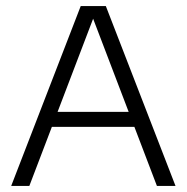

<svg xmlns="http://www.w3.org/2000/svg" viewBox="-20 -615 618 635"><path d="M17 0 247 -595H330L560.5 0H499L282.5 -567.5H293.5L77 0ZM132 -195.5 146.5 -245H430L444 -195.5Z"/></svg>

Font: Encode Sans SC Condensed Thin Light
Style: Regular
Weight: 300
Version: Version 3.002